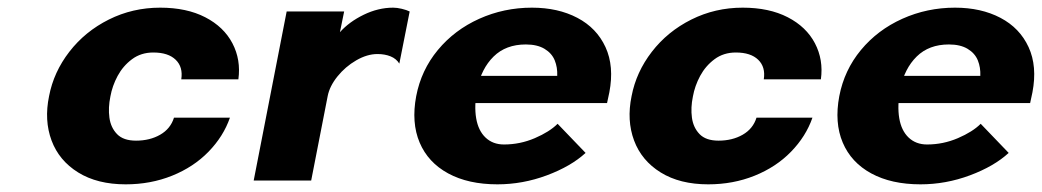

<svg xmlns="http://www.w3.org/2000/svg" viewBox="-20 -471 2719 501"><path d="M108 -220Q120 -283 161 -336Q202 -389 264 -420Q326 -451 398 -451Q467 -451 515.5 -426Q564 -401 586.5 -358Q609 -315 602 -264H453Q458 -296 438.5 -315Q419 -334 380 -334Q348 -334 324.5 -316.5Q301 -299 287 -273Q273 -247 268 -219Q262 -190 265.5 -164Q269 -138 285.5 -121Q302 -104 335 -104Q371 -104 398 -119.5Q425 -135 434 -164H580Q563 -115 524 -75Q485 -35 429 -12.5Q373 10 308 10Q234 10 184 -21Q134 -52 114.5 -104.5Q95 -157 108 -220Z M728 -441H878L867 -387Q891 -414 929 -432.5Q967 -451 1006 -451Q1016 -451 1028.5 -448Q1041 -445 1049 -441L1022 -305Q1014 -318 999 -324Q984 -330 965 -330Q938 -330 909.5 -313.5Q881 -297 860.5 -271.5Q840 -246 835 -220L792 0H642Z M1066 -220Q1079 -288 1122.5 -340.5Q1166 -393 1230.5 -422Q1295 -451 1368 -451Q1436 -451 1486.5 -424.5Q1537 -398 1560 -348Q1583 -298 1570 -230L1564 -202H1191L1205 -273H1434Q1435 -295 1427.5 -313.5Q1420 -332 1401 -343.5Q1382 -355 1352 -355Q1300 -355 1268 -323.5Q1236 -292 1225 -239Q1217 -195 1222.5 -162.5Q1228 -130 1247 -112Q1266 -94 1295 -94Q1337 -94 1375.5 -110.5Q1414 -127 1435 -148L1508 -72Q1470 -37 1407 -13.5Q1344 10 1278 10Q1202 10 1149.5 -18.5Q1097 -47 1075 -99Q1053 -151 1066 -220Z M1628 -220Q1640 -283 1681 -336Q1722 -389 1784 -420Q1846 -451 1918 -451Q1987 -451 2035.5 -426Q2084 -401 2106.5 -358Q2129 -315 2122 -264H1973Q1978 -296 1958.5 -315Q1939 -334 1900 -334Q1868 -334 1844.5 -316.5Q1821 -299 1807 -273Q1793 -247 1788 -219Q1782 -190 1785.5 -164Q1789 -138 1805.5 -121Q1822 -104 1855 -104Q1891 -104 1918 -119.5Q1945 -135 1954 -164H2100Q2083 -115 2044 -75Q2005 -35 1949 -12.5Q1893 10 1828 10Q1754 10 1704 -21Q1654 -52 1634.5 -104.5Q1615 -157 1628 -220Z M2170 -220Q2183 -288 2226.5 -340.5Q2270 -393 2334.5 -422Q2399 -451 2472 -451Q2540 -451 2590.5 -424.5Q2641 -398 2664 -348Q2687 -298 2674 -230L2668 -202H2295L2309 -273H2538Q2539 -295 2531.5 -313.5Q2524 -332 2505 -343.5Q2486 -355 2456 -355Q2404 -355 2372 -323.5Q2340 -292 2329 -239Q2321 -195 2326.5 -162.5Q2332 -130 2351 -112Q2370 -94 2399 -94Q2441 -94 2479.5 -110.5Q2518 -127 2539 -148L2612 -72Q2574 -37 2511 -13.5Q2448 10 2382 10Q2306 10 2253.5 -18.5Q2201 -47 2179 -99Q2157 -151 2170 -220Z"/></svg>

Font: Teachers[wght] Italic
Style: Regular
Weight: 400
Designer: Alfredo Marco Pradil & Chank Diesel
Version: Version 1.000;Glyphs 3.1.2 (3151)